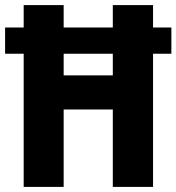

<svg xmlns="http://www.w3.org/2000/svg" viewBox="-23 -734 693 754"><path d="M70 0V-523H-3V-626H70V-714H227V-626H420V-714H578V-626H650V-523H578V0H420V-304H227V0ZM227 -438H420V-523H227Z"/></svg>

Font: Noto Sans Condensed ExtraBold
Style: Regular
Weight: 800
Width: 3
Designer: Monotype Design Team
Foundry: Monotype Imaging Inc.
Version: Version 2.013; ttfautohint (v1.8.4.7-5d5b)